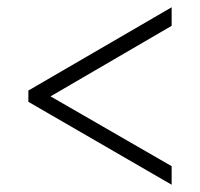

<svg xmlns="http://www.w3.org/2000/svg" viewBox="-20 -622 550 528"><path d="M452 -114V-165L119 -357L452 -551V-602L58 -373V-342Z"/></svg>

Font: Noto Serif Khmer SemiCondensed Light
Style: Regular
Weight: 300
Width: 4
Designer: Danh Hong and the Monotype Design Team
Foundry: Monotype Imaging Inc.
Version: Version 2.004